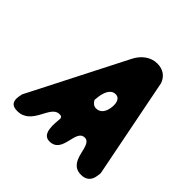

<svg xmlns="http://www.w3.org/2000/svg" viewBox="-182 -865 1024 1024"><g transform="rotate(45 330.0 -353.0)"><path d="M41 -59C35 -22 47 1 89 1C199 1 192 -147 260 -147C271 -147 278 -147 281 -133C278 -94 265 -6 325 -6C423 -6 376 -154 445 -154C508 -154 463 1 571 1C610 1 631 -21 636 -56C640 -83 640 -76 635 -100C619 -182 543 -565 527 -647C513 -686 482 -707 439 -707C388 -707 347 -673 324 -627L45 -80C45 -79 42 -65 41 -59ZM339 -333C340 -337 341 -356 342 -360C346 -389 359 -434 397 -434C432 -434 436 -395 431 -365C427 -337 412 -306 377 -306C359 -306 346 -319 339 -333Z"/></g></svg>

Font: Asimov Print
Style: Regular
Weight: 500
Designer: Google
Version: Version 2.000980: 2014